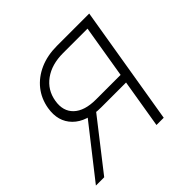

<svg xmlns="http://www.w3.org/2000/svg" viewBox="-156 -682 822 822"><g transform="rotate(-45 255.0 -270.5)"><path d="M394.5 0H350.6L433.6 -500.5H285.6Q216.8 -500.5 171.9 -468Q127 -435.5 117.7 -379.4Q108.4 -324.2 142.1 -292.2Q175.8 -260.3 245.1 -260.3H413.1L406.7 -220.7H236.8Q148.9 -220.7 105.5 -264.4Q62 -308.1 73.7 -379.4Q82 -428.2 110.8 -464.4Q139.6 -500.5 185.3 -520.8Q231 -541 289.6 -541H484.4ZM34.2 0H-16.1L176.3 -245.1H225.6Z"/></g></svg>

Font: Inter 17pt ExtraLight
Style: Italic
Weight: 250
Italic angle: -9.3988°
Version: Version 4.001;git-66647c0bb